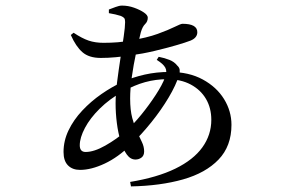

<svg xmlns="http://www.w3.org/2000/svg" viewBox="-20 -605 1040 686"><path d="M445 45Q542 29 606.5 -2.5Q671 -34 703 -78.5Q735 -123 735 -177Q735 -219 716 -251.5Q697 -284 661.5 -303Q626 -322 577 -322Q537 -322 498.5 -311.5Q460 -301 417 -277Q371 -251 336.5 -217Q302 -183 283.5 -148Q265 -113 265 -86Q265 -62 286 -62Q316 -62 356.5 -85Q397 -108 430 -137Q457 -161 485 -195.5Q513 -230 536.5 -266Q560 -302 570 -329Q578 -350 570.5 -363.5Q563 -377 540 -391L547 -402Q568 -398 585.5 -391Q603 -384 613 -371Q621 -364 622 -355.5Q623 -347 620 -337Q609 -301 582.5 -256.5Q556 -212 521 -168.5Q486 -125 448 -88Q402 -43 354 -20.5Q306 2 266 2Q239 2 223 -14Q207 -30 207 -62Q207 -102 225 -139.5Q243 -177 274 -210Q305 -243 342.5 -269Q380 -295 419 -313Q455 -329 497 -338.5Q539 -348 586 -348Q655 -348 704.5 -321Q754 -294 780.5 -251Q807 -208 807 -159Q807 -83 761 -35Q715 13 634 36Q553 59 448 61ZM464 -35Q446 -35 433 -53Q420 -71 411 -100.5Q402 -130 397.5 -165.5Q393 -201 393 -236Q393 -270 398.5 -313Q404 -356 410.5 -398Q417 -440 422 -474.5Q427 -509 427 -526Q427 -536 424 -540Q421 -544 412 -548Q403 -551 392 -553.5Q381 -556 369 -558V-571Q380 -575 393 -580Q406 -585 416 -585Q438 -585 459 -577.5Q480 -570 494 -560.5Q508 -551 508 -542Q508 -528 498.5 -519Q489 -510 483 -489Q475 -457 466 -415Q457 -373 451 -330.5Q445 -288 445 -253Q445 -212 452.5 -183.5Q460 -155 469.5 -134.5Q479 -114 487 -97.5Q495 -81 495 -64Q495 -49 485.5 -42Q476 -35 464 -35ZM340 -398Q298 -398 274.5 -418.5Q251 -439 233 -480L243 -488Q273 -468 296.5 -460Q320 -452 350 -452Q376 -452 401 -454Q426 -456 449 -461Q505 -470 543.5 -484Q582 -498 604 -509Q626 -520 632 -520Q685 -520 685 -490Q685 -480 679 -472.5Q673 -465 661 -460Q643 -453 608.5 -443Q574 -433 532 -423Q490 -413 446 -407Q420 -403 393 -400.5Q366 -398 340 -398Z"/></svg>

Font: Noto Serif SC ExtraLight Medium
Style: Regular
Weight: 500
Version: Version 2.002-H1;hotconv 1.1.0;makeotfexe 2.6.0